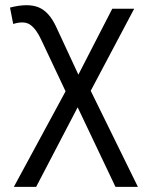

<svg xmlns="http://www.w3.org/2000/svg" viewBox="-20 -519 575 749"><path d="M34 210 253.5 -195.5 248 -137 141 -363.5Q122 -405 98.5 -422Q75 -439 31.5 -425.5L19 -489.5Q90 -507.5 131 -490.2Q172 -473 199 -414.5L297.5 -202.5L274 -205L418 -485H503.5L315.5 -130L322 -189L518 210H430.5L271.5 -124.5L295 -123.5L121 210Z"/></svg>

Font: Geologica Cursive ExtraLight
Style: Regular
Weight: 250
Designer: Sindre Bremnes, Frode Helland
Foundry: Monokrom Skriftforlag AS
Version: Version 1.010;gftools[0.9.28]